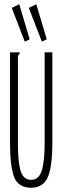

<svg xmlns="http://www.w3.org/2000/svg" viewBox="-20 -868 290 899"><path d="M126 11Q65 11 46 -39.5Q27 -90 27 -195V-623H72V-616Q66 -612 64.5 -605Q63 -598 64 -582V-194Q64 -107 77 -66.5Q90 -26 126 -26Q162 -26 175.5 -69Q189 -112 189 -197V-623H225V-198Q225 -83 202.5 -36Q180 11 126 11ZM96 -673 35 -831 70 -848 119 -684ZM176 -673 115 -831 150 -848 199 -684Z"/></svg>

Font: Inconsolata UltraCondensed Light
Style: Regular
Weight: 300
Width: 1
Monospace: yes
Designer: Raph Levien, Cyreal, Brenton Simpson
Foundry: Raph Levien, Cyreal, Google
Version: Version 3.001; ttfautohint (v1.8.2.53-6de2)